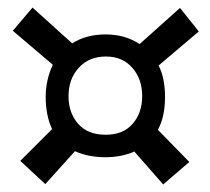

<svg xmlns="http://www.w3.org/2000/svg" viewBox="-20 -590 562 513"><path d="M420.9 -331.1Q420.9 -277.8 401.9 -243.2L485.8 -157.2L416 -97.2L338.9 -185.1Q304.7 -169.9 261.2 -169.9Q216.3 -169.9 180.2 -186L101.1 -98.1L34.2 -160.2L119.1 -245.1Q102.1 -281.7 102.1 -331.1Q102.1 -376.5 121.1 -417L14.2 -507.8L66.9 -569.8L172.9 -474.1Q210.4 -498 262.2 -498Q314.5 -498 353 -472.2L460.9 -568.8L511.2 -505.9L403.8 -415Q420.9 -381.3 420.9 -331.1ZM262.2 -230Q309.1 -230 334.5 -259.3Q359.9 -288.6 359.9 -333Q359.9 -378.9 333.5 -408.9Q307.1 -439 263.2 -439Q217.8 -439 190.4 -408.9Q163.1 -378.9 163.1 -333Q163.1 -288.6 188.7 -259.3Q214.4 -230 262.2 -230Z"/></svg>

Font: Sansita Light
Style: Regular
Weight: 300
Designer: Pablo Cosgaya
Foundry: Omnibus-Type
Version: Version 1.006;hotconv 1.0.109;makeotfexe 2.5.65596